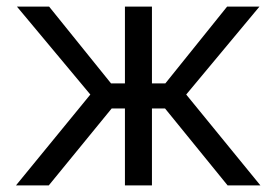

<svg xmlns="http://www.w3.org/2000/svg" viewBox="-20 -560 835 580"><path d="M28.3 0 252.9 -274.4 31.2 -540H128.4L315.4 -308.1H357.4V-540H439V-308.1H479.5L666 -540H763.7L542.5 -274.4L766.6 0H667.5L478.5 -232.4H439V0H357.4V-232.4H317.4L127.4 0Z"/></svg>

Font: V-Inter
Style: Regular-375
Weight: 375
Designer: Rasmus Andersson
Foundry: rsms
Version: Version 4.000;git-4146feb